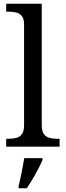

<svg xmlns="http://www.w3.org/2000/svg" viewBox="-20 -780 350 1021"><path d="M13 0V-42H26Q49 -42 67.5 -47Q86 -52 97 -67.5Q108 -83 108 -114V-650Q108 -680 96.5 -694.5Q85 -709 66.5 -713.5Q48 -718 26 -718H13V-760H202V-114Q202 -83 213 -67.5Q224 -52 243 -47Q262 -42 284 -42H297V0ZM79 208Q85 186 90 161Q95 136 100 110.5Q105 85 109 61H206V71Q197 92 183 119Q169 146 153 173Q137 200 123 221H79Z"/></svg>

Font: Noto Serif Sinhala
Style: Regular
Weight: 400
Designer: Jelle Bosma - Monotype Design Team
Foundry: Monotype Imaging Inc.
Version: Version 2.006